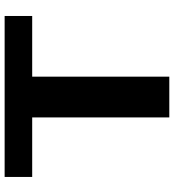

<svg xmlns="http://www.w3.org/2000/svg" viewBox="19 -770 751 829"><g transform="rotate(-90 394.5 -355.5)"><path d="M740 -592V-711H45V-592H302V0H478V-592Z"/></g></svg>

Font: Asimov
Style: XWid
Weight: 500
Designer: Google
Version: Version 2.000980; 2014